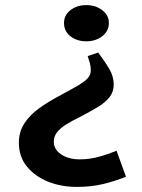

<svg xmlns="http://www.w3.org/2000/svg" viewBox="-20 -721 555 753"><path d="M319 -701Q355 -701 381 -681Q407 -661 407 -631Q407 -599 381 -579Q355 -559 319 -559Q281 -559 256 -579Q231 -599 231 -631Q231 -661 256 -681Q281 -701 319 -701ZM474 -28Q430 -10 383.5 1Q337 12 281 12Q219 12 167.5 -9Q116 -30 85 -68.5Q54 -107 54 -161Q54 -204 75.5 -237Q97 -270 133 -296Q169 -322 211 -344Q245 -363 269 -376Q293 -389 308 -400Q323 -411 329.5 -421.5Q336 -432 336 -446Q336 -460 332.5 -473Q329 -486 324 -501L365 -515Q392 -479 409 -450Q426 -421 426 -389Q426 -361 409.5 -340Q393 -319 364 -301.5Q335 -284 295 -263Q262 -247 239 -232.5Q216 -218 203.5 -202Q191 -186 191 -164Q191 -145 204 -129.5Q217 -114 240 -105Q263 -96 292 -96Q330 -96 365.5 -105.5Q401 -115 437 -130Z"/></svg>

Font: BioRhyme
Style: Bold
Weight: 700
Designer: Aoife Mooney
Foundry: Aoife Mooney Type
Version: Version 1.600;gftools[0.9.33]